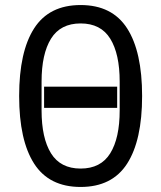

<svg xmlns="http://www.w3.org/2000/svg" viewBox="-20 -730 640 762"><path d="M56 -349Q56 -525 115.5 -617.5Q175 -710 300 -710Q425 -710 484.5 -617.5Q544 -525 544 -349Q544 -173 484.5 -80.5Q425 12 300 12Q175 12 115.5 -80.5Q56 -173 56 -349ZM455 -292V-406Q455 -516 417.5 -576.5Q380 -637 300 -637Q220 -637 182.5 -576.5Q145 -516 145 -406V-292Q145 -182 182.5 -121.5Q220 -61 300 -61Q380 -61 417.5 -121.5Q455 -182 455 -292ZM155 -302V-386H445V-302Z"/></svg>

Font: iA Writer Quattro V
Style: Regular
Weight: 400
Designer: Mike Abbink, Paul van der Laan, Pieter van Rosmalen, Oliver Reichenstein
Foundry: Information Architects Inc.
Version: Version 2.000